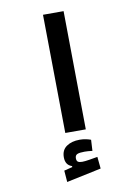

<svg xmlns="http://www.w3.org/2000/svg" viewBox="-103 -760 793 1107"><g transform="rotate(-10 293.0 -206.0)"><path d="M236.8 0 228.5 -693.4H349.1L356.9 0ZM198.7 280.3 193.4 212.9 242.2 200.7V194.8Q204.1 182.6 204.1 136.7Q204.1 94.7 234.1 73.7Q264.2 52.7 311.5 52.7Q330.1 52.7 347.2 56.2Q364.3 59.6 376.5 64.5L373 128.9Q346.7 125.5 327.1 125.5Q297.4 125.5 284.4 131.3Q271.5 137.2 271.5 154.3Q271.5 169.9 279.5 175.3Q287.6 180.7 304.2 180.7Q319.3 180.7 346.2 176.3Q373 171.9 395 168L401.9 237.3Z"/></g></svg>

Font: CaskaydiaCove NFP SemiBold
Style: Regular
Weight: 600
Designer: Aaron Bell
Foundry: Saja Typeworks
Version: Version 2111.001; VTT 6.35;Nerd Fonts 3.1.1